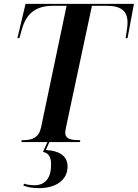

<svg xmlns="http://www.w3.org/2000/svg" viewBox="-20 -734 712 992"><path d="M91 0H225L202 51C234 57 244 81 244 116C244 187 213 223 158 223C142 223 122 221 104 215L101 225C123 233 145 238 182 238C264 238 329 200 329 126C329 79 298 46 217 41L235 0H393L395 -10H386C343 -10 317 -19 317 -48C317 -56 319 -65 322 -81L455 -704H531C605 -704 639 -678 639 -616C639 -599 634 -568 629 -537H639L672 -714H112L70 -537H80L93 -582C116 -666 167 -704 253 -704H324L192 -75C181 -24 148 -10 102 -10H92Z"/></svg>

Font: Noto Serif Display SemiCondensed SemiBold
Style: Italic
Weight: 600
Width: 4
Italic angle: -12°
Designer: Monotype Design Team
Foundry: Monotype Imaging Inc.
Version: Version 2.009